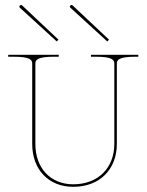

<svg xmlns="http://www.w3.org/2000/svg" viewBox="-20 -737 580 760"><path d="M211.5 -580 67.5 -715.5C64.5 -718.5 60.5 -717 59 -715.5C57.5 -714 55 -710 58 -707L204.5 -573ZM411.5 -580 267.5 -715.5C264.5 -718.5 260.5 -717 259 -715.5C257.5 -714 255 -710 258 -707L404.5 -573ZM442.5 -485C442.5 -499.5 449 -512.5 517.5 -512.5H527.5V-520H340V-512.5H357.5C426 -512.5 432.5 -499.5 432.5 -485V-167.5C432.5 -71.5 367.5 -7.5 270 -7.5C180 -7.5 120 -71.5 120 -167.5V-485C120 -499.5 126.5 -512.5 195 -512.5H212.5V-520H12.5V-512.5H32.5C101 -512.5 107.5 -499.5 107.5 -485V-167.5C107.5 -65.5 172.5 2.5 270 2.5C373.5 2.5 442.5 -65.5 442.5 -167.5Z"/></svg>

Font: ZnikomitSC
Style: Regular
Weight: 100
Designer: gluk
Foundry: gluk
Version: Version 0.55